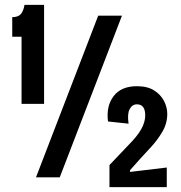

<svg xmlns="http://www.w3.org/2000/svg" viewBox="-20 -724 738 784"><path d="M68 -300V-574H30V-654Q54 -654 65 -666.5Q76 -679 80 -704H160V-300ZM127 0 381 -660H478L224 0ZM427 40V-50L503 -130Q541 -168 557 -197Q573 -226 573 -253Q573 -298 539 -298Q520 -298 509.5 -278.5Q499 -259 505 -219L421 -228Q413 -291 444 -331.5Q475 -372 539 -372Q582 -372 609 -355Q636 -338 649.5 -312Q663 -286 663 -259Q663 -220 643 -186Q623 -152 597 -124Q571 -96 551 -74L511 -29V-22L661 -40V40Z"/></svg>

Font: Bricolage Grotesque 10pt Condensed Medium
Style: Regular
Weight: 500
Width: 3
Designer: Mathieu Triay
Foundry: Atelier Triay
Version: Version 1.000; ttfautohint (v1.8.4.7-5d5b);gftools[0.9.32]